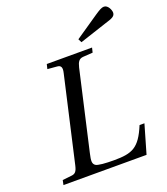

<svg xmlns="http://www.w3.org/2000/svg" viewBox="-158 -1001 969 1112"><g transform="rotate(-20 326.0 -445.5)"><path d="M410 -764 421 -742 591 -798C630 -810 652 -817 652 -841C652 -856 638 -891 613 -891C599 -891 585 -883 555 -863ZM40 0H552L603 -176H573C522 -53 477 -35 364 -35C315 -35 265 -38 252 -48C237 -60 236 -75 247 -122L358 -609C366 -642 376 -657 401 -659L461 -663L468 -692H189L182 -663L241 -658C264 -656 271 -642 263 -609L143 -83C135 -48 125 -37 101 -35L46 -29Z"/></g></svg>

Font: Heuristica
Style: Italic
Weight: 400
Italic angle: -13°
Version: Version 1.0.1